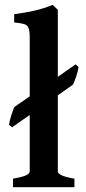

<svg xmlns="http://www.w3.org/2000/svg" viewBox="-20 -781 357 801"><path d="M34.2 0V-35.6Q76.2 -43 90.1 -50.3Q104 -57.6 104 -65.4V-301.3L30.3 -250L17.6 -260.3Q19.5 -275.9 26.9 -299.1Q34.2 -322.3 39.6 -334.5L104 -378.9V-622.1Q104 -651.9 99.1 -664.3Q94.2 -676.8 80.3 -680.7Q66.4 -684.6 39.1 -687.5V-721.7Q88.4 -728.5 125 -736.8Q161.6 -745.1 199.7 -760.7L221.2 -740.2V-460.4L295.4 -512.7L307.6 -501.5Q305.7 -485.4 298.3 -463.1Q291 -440.9 284.7 -428.2L221.2 -383.3V-65.4Q221.2 -58.1 235.8 -50.3Q250.5 -42.5 290.5 -35.6V0Z"/></svg>

Font: David Libre
Style: Bold
Weight: 700
Designer: Ismar David, J. Victor Gaultney, Annie Olsen and Meir Sadan
Foundry: Monotype Imaging Inc. & SIL International
Version: Version 1.100; ttfautohint (v1.8.4.7-5d5b)